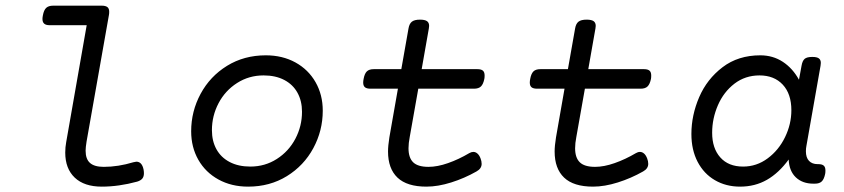

<svg xmlns="http://www.w3.org/2000/svg" viewBox="-20 -661 3038 691"><path d="M373 -618.7Q373 -611.8 372.1 -607.4L291.5 -151.4Q288.1 -129.9 288.1 -118.7Q288.1 -88.4 304 -74.5Q319.8 -60.5 353.5 -60.5Q405.3 -60.5 460 -77.1Q467.8 -79.1 470.7 -79.1Q490.7 -79.1 496.6 -51.3Q498 -43.9 498 -37.6Q498 -25.4 492.2 -18.3Q486.3 -11.2 473.6 -7.3Q407.7 10.7 346.2 10.7Q283.2 10.7 249 -21.7Q214.8 -54.2 214.8 -111.8Q214.8 -131.3 218.3 -149.9L292 -570.3H158.7Q145.5 -570.3 139.2 -575.7Q132.8 -581.1 132.8 -592.8Q132.8 -598.1 134.3 -605.5Q137.7 -624.5 146.2 -632.6Q154.8 -640.6 171.4 -640.6H346.2Q359.9 -640.6 366.5 -635.5Q373 -630.4 373 -618.7Z M1141.6 -262.7Q1141.6 -190.9 1107.7 -127.9Q1073.7 -64.9 1012.5 -27.1Q951.2 10.7 873 10.7Q813 10.7 766.4 -14.9Q719.7 -40.5 693.8 -85.9Q668 -131.3 668 -188.5Q668 -260.3 701.9 -323.2Q735.8 -386.2 797.1 -424.1Q858.4 -461.9 936.5 -461.9Q996.6 -461.9 1043.2 -436.3Q1089.8 -410.6 1115.7 -365.2Q1141.6 -319.8 1141.6 -262.7ZM742.7 -192.4Q742.7 -153.3 759 -123.8Q775.4 -94.2 806.6 -77.9Q837.9 -61.5 880.9 -61.5Q933.6 -61.5 976.3 -88.9Q1019 -116.2 1043 -161.6Q1066.9 -207 1066.9 -258.8Q1066.9 -297.9 1050.5 -327.4Q1034.2 -356.9 1002.9 -373.3Q971.7 -389.6 928.7 -389.6Q876 -389.6 833.3 -362.3Q790.5 -335 766.6 -289.6Q742.7 -244.1 742.7 -192.4Z M1454.6 -168Q1450.2 -145.5 1450.2 -127.4Q1450.2 -93.3 1467 -76.9Q1483.9 -60.5 1522 -60.5Q1554.2 -60.5 1592.5 -74Q1630.9 -87.4 1668.9 -109.9Q1676.3 -114.3 1683.6 -114.3Q1691.4 -114.3 1698.2 -108.4Q1705.1 -102.5 1709.5 -90.8Q1713.4 -81.1 1713.4 -71.3Q1713.4 -54.2 1694.8 -43.9Q1651.9 -19.5 1604 -4.4Q1556.2 10.7 1514.6 10.7Q1444.8 10.7 1410.6 -21.7Q1376.5 -54.2 1376.5 -115.7Q1376.5 -136.2 1381.3 -166.5L1412.1 -341.8H1313Q1299.8 -341.8 1293.5 -346.9Q1287.1 -352.1 1287.1 -363.8Q1287.1 -369.6 1288.6 -377Q1292 -396 1300.3 -404.1Q1308.6 -412.1 1325.2 -412.1H1424.3L1450.2 -558.6Q1453.1 -575.7 1462.4 -583Q1471.7 -590.3 1491.7 -590.3Q1508.8 -590.3 1516.6 -585Q1524.4 -579.6 1524.4 -567.9Q1524.4 -565.4 1523.4 -558.6L1497.6 -412.1H1698.2Q1711.9 -412.1 1718 -406.7Q1724.1 -401.4 1724.1 -389.2Q1724.1 -381.8 1723.1 -377Q1719.2 -357.9 1710.9 -349.9Q1702.6 -341.8 1686 -341.8H1485.4Z M2054.2 -168Q2049.8 -145.5 2049.8 -127.4Q2049.8 -93.3 2066.7 -76.9Q2083.5 -60.5 2121.6 -60.5Q2153.8 -60.5 2192.1 -74Q2230.5 -87.4 2268.6 -109.9Q2275.9 -114.3 2283.2 -114.3Q2291 -114.3 2297.9 -108.4Q2304.7 -102.5 2309.1 -90.8Q2313 -81.1 2313 -71.3Q2313 -54.2 2294.4 -43.9Q2251.5 -19.5 2203.6 -4.4Q2155.8 10.7 2114.3 10.7Q2044.4 10.7 2010.3 -21.7Q1976.1 -54.2 1976.1 -115.7Q1976.1 -136.2 1981 -166.5L2011.7 -341.8H1912.6Q1899.4 -341.8 1893.1 -346.9Q1886.7 -352.1 1886.7 -363.8Q1886.7 -369.6 1888.2 -377Q1891.6 -396 1899.9 -404.1Q1908.2 -412.1 1924.8 -412.1H2023.9L2049.8 -558.6Q2052.7 -575.7 2062 -583Q2071.3 -590.3 2091.3 -590.3Q2108.4 -590.3 2116.2 -585Q2124 -579.6 2124 -567.9Q2124 -565.4 2123 -558.6L2097.2 -412.1H2297.9Q2311.5 -412.1 2317.6 -406.7Q2323.7 -401.4 2323.7 -389.2Q2323.7 -381.8 2322.8 -377Q2318.8 -357.9 2310.5 -349.9Q2302.2 -341.8 2285.6 -341.8H2085Z M2950.7 -47.4Q2950.7 -40 2949.7 -35.2Q2945.8 -16.1 2937.5 -8.1Q2929.2 0 2912.6 0H2907.2Q2868.2 0 2844.2 -22.7Q2820.3 -45.4 2818.4 -86.9Q2783.2 -38.6 2740.2 -13.9Q2697.3 10.7 2643.6 10.7Q2592.8 10.7 2553 -12.5Q2513.2 -35.6 2490.7 -78.6Q2468.3 -121.6 2468.3 -178.7Q2468.3 -246.1 2496.3 -311.3Q2524.4 -376.5 2580.6 -419.2Q2636.7 -461.9 2716.3 -461.9Q2761.7 -461.9 2797.4 -438.5Q2833 -415 2855.5 -374L2864.7 -424.3Q2867.7 -441.9 2875.7 -449Q2883.8 -456.1 2902.8 -456.1H2903.8Q2919.9 -456.1 2927 -450.9Q2934.1 -445.8 2934.1 -434.6Q2934.1 -432.1 2933.1 -424.3L2882.3 -136.2Q2880.4 -127 2880.4 -116.7Q2880.4 -93.8 2891.6 -82Q2902.8 -70.3 2922.4 -70.3H2924.8Q2938.5 -70.3 2944.6 -64.9Q2950.7 -59.6 2950.7 -47.4ZM2828.1 -264.2Q2828.1 -323.2 2797.1 -356.4Q2766.1 -389.6 2713.4 -389.6Q2662.1 -389.6 2623.3 -359.9Q2584.5 -330.1 2563.7 -282.2Q2543 -234.4 2543 -183.1Q2543 -127.4 2572.3 -94.5Q2601.6 -61.5 2654.3 -61.5Q2703.1 -61.5 2742.9 -91.1Q2782.7 -120.6 2805.4 -167.5Q2828.1 -214.4 2828.1 -264.2Z"/></svg>

Font: Courier Prime Sans
Style: Italic
Weight: 400
Italic angle: -10°
Designer: Alan Dague-Greene
Foundry: Quote-Unquote Apps
Version: Version 3.020